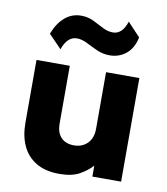

<svg xmlns="http://www.w3.org/2000/svg" viewBox="-87 -843 811 931"><g transform="rotate(10 319.0 -377.0)"><path d="M268 15Q198.5 15 153 -12.2Q107.5 -39.5 85.2 -87.8Q63 -136 63 -200V-510H227V-224.5Q227 -182.5 249.2 -158Q271.5 -133.5 314 -133.5Q341.5 -133.5 362.2 -145.8Q383 -158 394.2 -179.5Q405.5 -201 405.5 -229.5V-510H569.5V0H428V-54Q403.5 -26.5 366 -5.8Q328.5 15 268 15ZM168.5 -581 105 -646.5Q125.5 -700.5 160 -729.8Q194.5 -759 239.5 -759Q273 -759 300.8 -745.5Q328.5 -732 353.5 -718.8Q378.5 -705.5 404.5 -705.5Q427 -705.5 444 -721.5Q461 -737.5 471.5 -770.5L534 -704Q523 -649.5 488.5 -621.5Q454 -593.5 408 -593.5Q374 -593.5 344.8 -606.8Q315.5 -620 289.2 -633.5Q263 -647 238.5 -647Q215.5 -647 197.8 -630.8Q180 -614.5 168.5 -581Z"/></g></svg>

Font: Geologica Cursive
Style: Bold
Weight: 700
Designer: Sindre Bremnes, Frode Helland
Foundry: Monokrom Skriftforlag AS
Version: Version 1.010;gftools[0.9.28]